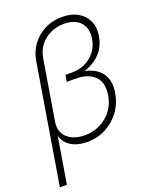

<svg xmlns="http://www.w3.org/2000/svg" viewBox="-169 -832 916 1132"><g transform="rotate(-20 289.0 -266.0)"><path d="M6.3 204.1 129.9 -543.9Q139.2 -600.6 171.6 -643.8Q204.1 -687 252.9 -711.4Q301.8 -735.8 360.4 -735.8Q418 -735.8 458.5 -712.9Q499 -689.9 517.8 -648.9Q536.6 -607.9 527.8 -554.2Q519.5 -505.4 492.9 -469.5Q466.3 -433.6 428 -412.1Q389.6 -390.6 345.7 -383.8L347.7 -395.5Q382.3 -391.6 413.8 -379.6Q445.3 -367.7 468 -345.7Q490.7 -323.7 500.7 -289.8Q510.7 -255.9 502.9 -208Q492.7 -145 457 -96.2Q421.4 -47.4 367.9 -19.5Q314.5 8.3 250.5 8.3Q209 8.3 176 -3.9Q143.1 -16.1 121.8 -40.3Q100.6 -64.5 94.7 -100.6L102.1 -109.4L50.3 204.1ZM250 -33.7Q303.2 -33.7 347.4 -55.7Q391.6 -77.6 421.1 -116.9Q450.7 -156.2 459 -208Q472.2 -286.1 431.2 -326.2Q390.1 -366.2 313.5 -366.2H256.8L263.7 -407.7H307.1Q352.1 -407.7 389.6 -426Q427.2 -444.3 452.1 -477.3Q477.1 -510.3 483.9 -553.7Q494.6 -616.7 460.2 -655.3Q425.8 -693.8 357.4 -693.8Q311.5 -693.8 272.2 -675.3Q232.9 -656.7 207 -623.3Q181.2 -589.8 173.8 -544.4L111.3 -165Q105 -127 120.6 -97.4Q136.2 -67.9 169.7 -50.8Q203.1 -33.7 250 -33.7Z"/></g></svg>

Font: Inter 18pt ExtraLight
Style: Italic
Weight: 250
Italic angle: -9.3988°
Designer: Rasmus Andersson
Foundry: rsms
Version: Version 4.001;git-66647c0bb